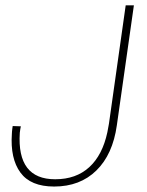

<svg xmlns="http://www.w3.org/2000/svg" viewBox="-20 -680 545 710"><path d="M412.1 -216.8Q397 -108.9 336.4 -49.6Q275.9 9.8 180.2 9.8Q93.3 9.8 55.4 -42Q17.6 -93.8 23.9 -185.1Q23.9 -189 24.4 -193.8Q24.9 -198.7 25.6 -204.6Q26.4 -210.4 26.9 -213.9L57.1 -212.9Q55.2 -205.6 53.2 -189Q42 -17.1 184.1 -17.1Q261.2 -17.1 310.1 -61.8Q358.9 -106.4 377 -190.9Q377.9 -194.3 382.8 -222.2L444.8 -660.2H475.1Z"/></svg>

Font: Human Sans ExtraLight
Style: Italic
Weight: 200
Italic angle: -8°
Designer: Tim Radville
Foundry: Continuum
Version: Version 1.000;FEAKit 1.0